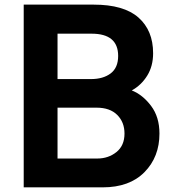

<svg xmlns="http://www.w3.org/2000/svg" viewBox="-20 -806 747 826"><path d="M82 0V-786.1H382.8Q512.7 -786.1 575.7 -730.5Q638.7 -674.8 638.7 -577.1Q638.7 -521.5 613.3 -480.5Q587.9 -439.5 546.9 -417Q593.8 -398.4 629.9 -350.6Q666 -302.7 666 -231.4Q666 -130.9 601.6 -65.4Q537.1 0 421.9 0ZM227.5 -124H398.4Q446.3 -124 481 -151.9Q515.6 -179.7 515.6 -231.4Q515.6 -280.3 484.4 -311.5Q453.1 -342.8 395.5 -342.8H227.5ZM227.5 -465.8H371.1Q423.8 -465.8 456.1 -490.2Q488.3 -514.6 488.3 -565.4Q488.3 -661.1 374 -661.1H227.5Z"/></svg>

Font: Gothic A1 ExtraBold
Style: Regular
Weight: 800
Designer: HanYang I&C Co.,Ltd.
Foundry: HanYang I&C Co.,Ltd.
Version: Version 2.50